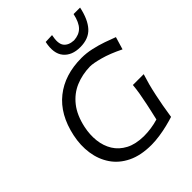

<svg xmlns="http://www.w3.org/2000/svg" viewBox="-267 -1116 1273 1273"><g transform="rotate(-45 369.0 -480.0)"><path d="M400 10.5Q301 10.5 232 -23Q163 -56.5 123.8 -114.5Q84.5 -172.5 73.8 -246.2Q63 -320 80 -400Q114 -560.5 217.8 -643.2Q321.5 -726 480 -726Q525 -726 572.2 -715.5Q619.5 -705 662.5 -690Q705.5 -675 738.5 -662L712 -573.5Q633 -612.5 571.2 -629.2Q509.5 -646 479 -646Q405 -644.5 342.2 -618Q279.5 -591.5 234.8 -535Q190 -478.5 170.5 -387.5Q157.5 -326 164 -268.8Q170.5 -211.5 198.5 -166.2Q226.5 -121 277.5 -94Q328.5 -67 405 -66Q475.5 -66 542 -86Q549.5 -118 555.8 -146Q562 -174 568 -202Q578 -249.5 584 -285Q590 -320.5 593.5 -358H695Q683 -320.5 673.5 -285Q664 -249.5 654 -202Q645.5 -162.5 638.2 -122Q631 -81.5 623 -29.5Q595 -20.5 556.8 -11Q518.5 -1.5 477.2 4.5Q436 10.5 400 10.5ZM524.5 -781.5Q446 -781.5 406.5 -829.2Q367 -877 386.5 -968.5L448.5 -971Q434 -903 455.8 -874.2Q477.5 -845.5 526.5 -843Q576 -845.5 605 -874.5Q634 -903.5 648 -968.5H709Q689.5 -876 646.5 -828.8Q603.5 -781.5 524.5 -781.5Z"/></g></svg>

Font: Commissioner Flair
Style: Italic
Weight: 400
Italic angle: -12°
Designer: Kostas Bartsokas
Foundry: Kostas Bartsokas
Version: Version 1.000; ttfautohint (v1.8.3)